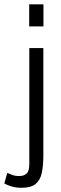

<svg xmlns="http://www.w3.org/2000/svg" viewBox="-32 -725 286 901"><path d="M68.8 156.2Q43 156.2 22.9 150.1Q2.9 144 -11.7 136.2L2 86.4Q11.7 90.3 25.1 95.7Q38.6 101.1 58.6 101.1Q80.1 101.1 92.8 89.6Q105.5 78.1 105.5 44.4V-499.5H171.4V4.4Q171.4 52.7 164.1 86.7Q156.7 120.6 135 138.4Q113.3 156.2 68.8 156.2ZM105 -601.1V-704.6H171.9V-601.1Z"/></svg>

Font: Pontano Sans Light
Style: Regular
Weight: 300
Designer: Vernon Adams
Foundry: Vernon Adams
Version: Version 2.001